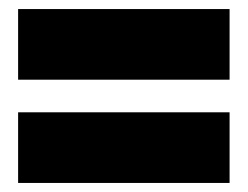

<svg xmlns="http://www.w3.org/2000/svg" viewBox="-20 -543 547 424"><path d="M20 -523H487V-367H20ZM20 -295H487V-139H20Z"/></svg>

Font: Prompt ExtraBold
Style: Regular
Weight: 800
Designer: Katatrad Team
Foundry: CadsonDemak
Version: Version 1.000